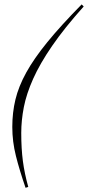

<svg xmlns="http://www.w3.org/2000/svg" viewBox="-20 -752 408 890"><path d="M368 -722Q278.5 -622 221.8 -539.5Q165 -457 133.8 -387Q102.5 -317 90.5 -255.5Q78.5 -194 78.5 -135.5Q78.5 -63 86 -5.8Q93.5 51.5 111 114.5L98.5 118.5Q70.5 37.5 53.8 -29Q37 -95.5 37 -163.5Q37 -230 51.5 -290.5Q66 -351 101.5 -415.5Q137 -480 199.5 -556.8Q262 -633.5 358.5 -731.5Z"/></svg>

Font: Newsreader 72pt Light
Style: Italic
Weight: 300
Italic angle: -17°
Designer: Hugues Gentile
Foundry: Production Type
Version: Version 1.003; ttfautohint (v1.8.3)